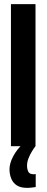

<svg xmlns="http://www.w3.org/2000/svg" viewBox="-20 -708 226 930"><path d="M33 0V-688H152V0ZM111 202Q80 202 61.5 190Q43 178 34.5 157Q26 136 26 112Q26 83 44 49Q62 15 90 -10L152 0Q144 10 134.5 25.5Q125 41 118 59Q111 77 111 94Q111 111 117 123.5Q123 136 143 136Q145 136 147 136Q149 136 153 135V198Q146 199 134.5 200.5Q123 202 111 202Z"/></svg>

Font: Saira UltraCondensed ExtraBold
Style: Regular
Weight: 800
Width: 1
Designer: Hector Gatti with collaboration of the Omnibus-Type team
Foundry: Omnibus-Type
Version: Version 1.101